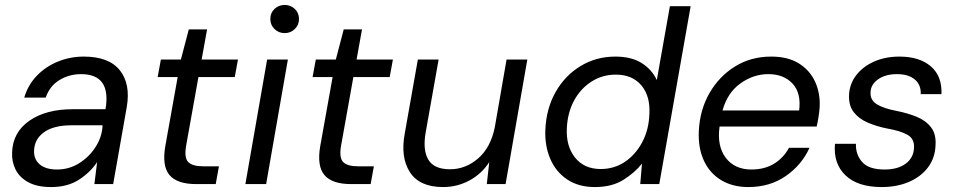

<svg xmlns="http://www.w3.org/2000/svg" viewBox="-20 -745 3877 777"><path d="M187 12Q130 12 94.5 -7.5Q59 -27 43 -59Q27 -91 29 -129Q32 -210 99 -256.5Q166 -303 274 -303H407Q431 -445 308 -445Q260 -445 220.5 -421Q181 -397 165 -350H78Q94 -403 130.5 -440Q167 -477 216 -496.5Q265 -516 319 -516Q421 -516 465 -460.5Q509 -405 493 -312L438 0H362L373 -89Q345 -47 299 -17.5Q253 12 187 12ZM211 -59Q259 -59 299.5 -84Q340 -109 366 -149Q392 -189 395 -234V-238H270Q198 -238 159 -210.5Q120 -183 118 -137Q116 -101 140.5 -80Q165 -59 211 -59Z M774 0Q697 0 666 -36.5Q635 -73 649 -154L699 -433H618L631 -504H712L744 -626H818L796 -504H943L930 -433H783L733 -154Q725 -106 742 -89Q759 -72 802 -72H866L853 0Z M1132 -611Q1108 -611 1091 -627.5Q1074 -644 1074 -668Q1074 -693 1091 -709Q1108 -725 1132 -725Q1156 -725 1173 -709Q1190 -693 1190 -668Q1190 -644 1173 -627.5Q1156 -611 1132 -611ZM973 0 1061 -504H1145L1057 0Z M1401 0Q1324 0 1293 -36.5Q1262 -73 1276 -154L1326 -433H1245L1258 -504H1339L1371 -626H1445L1423 -504H1570L1557 -433H1410L1360 -154Q1352 -106 1369 -89Q1386 -72 1429 -72H1493L1480 0Z M1773 12Q1678 12 1639 -48Q1600 -108 1618 -205L1671 -504H1755L1703 -211Q1690 -139 1713 -99.5Q1736 -60 1801 -60Q1864 -60 1914.5 -103.5Q1965 -147 1982 -228L2030 -504H2114L2026 0H1950L1960 -89Q1929 -41 1879.5 -14.5Q1830 12 1773 12Z M2387 12Q2321 12 2275 -19Q2229 -50 2206.5 -103Q2184 -156 2187 -221Q2191 -307 2229 -373.5Q2267 -440 2330 -478Q2393 -516 2470 -516Q2535 -516 2576.5 -490Q2618 -464 2638 -421L2691 -720H2775L2648 0H2571L2578 -83Q2549 -46 2502.5 -17Q2456 12 2387 12ZM2411 -61Q2466 -61 2509.5 -90.5Q2553 -120 2579.5 -170.5Q2606 -221 2608 -284Q2612 -356 2575.5 -399.5Q2539 -443 2472 -443Q2418 -443 2374 -415Q2330 -387 2303.5 -338.5Q2277 -290 2274 -227Q2270 -154 2307 -107.5Q2344 -61 2411 -61Z M3008 12Q2945 12 2898.5 -16Q2852 -44 2828.5 -95Q2805 -146 2808 -214Q2812 -300 2851 -368Q2890 -436 2954.5 -476Q3019 -516 3101 -516Q3169 -516 3213.5 -488Q3258 -460 3279 -413.5Q3300 -367 3297 -311Q3296 -294 3292.5 -272Q3289 -250 3285 -233H2892Q2881 -154 2917 -106.5Q2953 -59 3021 -59Q3074 -59 3112.5 -82.5Q3151 -106 3173 -147H3256Q3225 -78 3160.5 -33Q3096 12 3008 12ZM3089 -445Q3029 -445 2976.5 -407.5Q2924 -370 2904 -298H3214Q3223 -368 3187.5 -406.5Q3152 -445 3089 -445Z M3548 12Q3451 12 3401.5 -35.5Q3352 -83 3359 -163H3444Q3442 -121 3468.5 -90Q3495 -59 3560 -59Q3613 -59 3645 -82.5Q3677 -106 3679 -147Q3681 -184 3651.5 -200Q3622 -216 3570 -225Q3529 -233 3492.5 -248.5Q3456 -264 3435 -291Q3414 -318 3416 -361Q3418 -405 3444.5 -440Q3471 -475 3516.5 -495.5Q3562 -516 3620 -516Q3701 -516 3747 -476.5Q3793 -437 3790 -364H3706Q3708 -401 3682.5 -423Q3657 -445 3610 -445Q3563 -445 3533.5 -424Q3504 -403 3503 -372Q3501 -340 3528.5 -323Q3556 -306 3609 -296Q3654 -287 3690.5 -272Q3727 -257 3748 -229.5Q3769 -202 3766 -157Q3764 -105 3735 -67Q3706 -29 3657.5 -8.5Q3609 12 3548 12Z"/></svg>

Font: DM Sans Italic
Style: Regular
Weight: 400
Italic angle: -10°
Designer: Colophon Foundry, Jonny Pinhorn
Foundry: Colophon Foundry
Version: Version 4.004; ttfautohint (v1.8.4.7-5d5b)